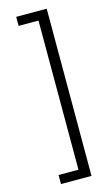

<svg xmlns="http://www.w3.org/2000/svg" viewBox="-128 -796 527 924"><g transform="rotate(-15 136.0 -333.5)"><path d="M55 38H154V-705H55V-750H207V83H55Z"/></g></svg>

Font: Pridi ExtraLight
Style: Regular
Weight: 275
Designer: Katatrad Team
Foundry: CadsonDemak
Version: Version 1.001